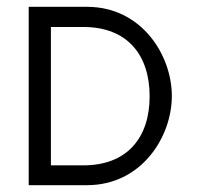

<svg xmlns="http://www.w3.org/2000/svg" viewBox="-20 -546 584 562"><path d="M483 -265C483 -385 394 -526 235 -526H64V-4H235C394 -4 483 -145 483 -265ZM224 -467C353 -467 418 -385 418 -264C418 -144 353 -62 224 -62H129V-467Z"/></svg>

Font: Charger Static
Style: 2
Weight: 1000
Designer: Jasper
Foundry: KineticPlasma Fonts/Cannot Into Space Fonts
Version: Version 1.1